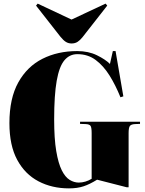

<svg xmlns="http://www.w3.org/2000/svg" viewBox="-20 -1026 803 1060"><path d="M361 14Q267 14 192.5 -25Q118 -64 75 -143.5Q32 -223 32 -346Q32 -483 81 -571Q130 -659 214.5 -701.5Q299 -744 406 -744Q468 -744 515 -721Q562 -698 587 -673L603 -744H618L661 -494L645 -489Q618 -556 584.5 -609.5Q551 -663 508 -695Q465 -727 407 -727Q364 -727 335.5 -693Q307 -659 293 -580Q279 -501 279 -367Q279 -260 290.5 -192Q302 -124 321 -86Q340 -48 364.5 -33Q389 -18 415 -18Q433 -18 451.5 -23.5Q470 -29 486 -39V-291Q486 -322 480 -331Q474 -340 453 -341L422 -342V-354H753V-342L726 -341Q704 -340 697 -330.5Q690 -321 690 -291V8H680L516 -34Q476 -9 441.5 2.5Q407 14 361 14ZM375 -786Q358 -786 344 -794.5Q330 -803 313 -824L179 -995L188 -1006L375 -918L563 -1006L572 -995L435 -820Q423 -805 409 -795.5Q395 -786 375 -786Z"/></svg>

Font: Literata 72pt Black
Style: Regular
Weight: 900
Designer: Latin by Veronika Burian and Jose Scaglione. Greek by Irene Vlachou. Cyrillic by Vera Evstafieva.
Foundry: TypeTogether
Version: Version 3.002